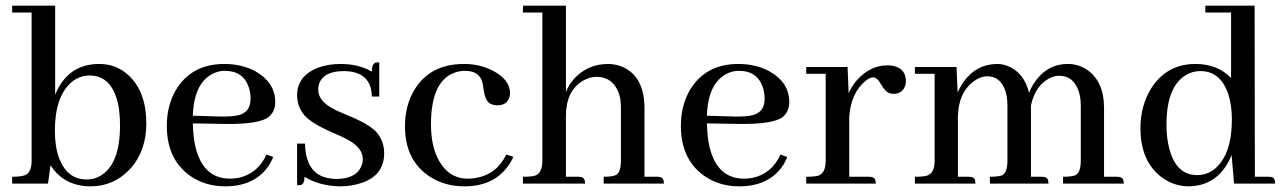

<svg xmlns="http://www.w3.org/2000/svg" viewBox="-20 -655 4592 685"><path d="M301.8 9.8Q388.7 9.8 447.3 -55.7Q502 -118.2 502 -214.8Q502 -326.2 439.5 -385.7Q395.5 -426.8 334 -426.8Q226.6 -426.8 180.7 -326.2Q178.7 -321.3 176.8 -317.4V-634.8H23.4V-610.4H92.8V-82Q92.8 -38.1 67.4 -29.3Q52.7 -24.4 23.4 -24.4V0H151.4L160.2 -65.4Q208 8.8 301.8 9.8ZM299.8 -385.7Q378.9 -385.7 401.4 -283.2Q408.2 -249 408.2 -207Q408.2 -66.4 335.9 -26.4Q314.5 -14.6 289.1 -14.6Q219.7 -14.6 190.4 -91.8Q175.8 -132.8 175.8 -188.5Q175.8 -309.6 234.4 -361.3Q263.7 -385.7 299.8 -385.7Z M782.2 -402.3Q848.6 -402.3 868.2 -341.8Q874 -323.2 874 -302.7Q874 -254.9 831.1 -244.1Q806.6 -238.3 763.7 -239.3L668 -242.2Q671.9 -357.4 738.3 -391.6Q758.8 -402.3 782.2 -402.3ZM955.1 -94.7 930.7 -103.5Q899.4 -35.2 831.1 -20.5Q815.4 -17.6 800.8 -17.6Q697.3 -17.6 673.8 -148.4Q668.9 -178.7 668 -214.8L780.3 -212.9Q905.3 -210.9 939.5 -238.3Q961.9 -257.8 961.9 -291Q961.9 -360.4 891.6 -400.4Q842.8 -426.8 780.3 -426.8Q662.1 -426.8 606.4 -332Q575.2 -277.3 575.2 -206.1Q575.2 -81.1 666 -22.5Q717.8 9.8 783.2 9.8Q892.6 9.8 942.4 -69.3Q949.2 -82 955.1 -94.7Z M1179.7 -16.6Q1247.1 -16.6 1267.6 -58.6Q1274.4 -72.3 1274.4 -86.9Q1274.4 -129.9 1213.9 -160.2Q1201.2 -167 1171.9 -179.7Q1093.8 -212.9 1067.4 -242.2Q1040 -273.4 1040 -315.4Q1040 -384.8 1116.2 -414.1Q1152.3 -426.8 1194.3 -426.8Q1260.7 -426.8 1306.6 -399.4Q1306.6 -427.7 1320.3 -431.6Q1325.2 -432.6 1333 -432.6V-310.5H1306.6Q1304.7 -400.4 1207 -401.4Q1136.7 -401.4 1119.1 -358.4Q1115.2 -346.7 1115.2 -335Q1115.2 -293 1174.8 -263.7Q1188.5 -256.8 1216.8 -245.1Q1295.9 -212.9 1322.3 -184.6Q1350.6 -152.3 1350.6 -108.4Q1350.6 -27.3 1265.6 -1Q1232.4 9.8 1193.4 9.8Q1120.1 8.8 1066.4 -24.4Q1066.4 1 1053.7 4.9Q1047.9 5.9 1040 5.9V-142.6H1068.4Q1070.3 -17.6 1179.7 -16.6Z M1424.8 -205.1Q1424.8 -81.1 1515.6 -23.4Q1568.4 9.8 1636.7 9.8Q1739.3 9.8 1791 -60.5Q1803.7 -77.1 1811.5 -95.7L1786.1 -103.5Q1752 -32.2 1674.8 -19.5Q1662.1 -17.6 1649.4 -17.6Q1577.1 -17.6 1541 -91.8Q1517.6 -140.6 1517.6 -210.9Q1517.6 -362.3 1598.6 -394.5Q1618.2 -402.3 1639.6 -402.3Q1690.4 -402.3 1701.2 -360.4Q1703.1 -353.5 1705.1 -336.9Q1710.9 -295.9 1727.5 -286.1Q1737.3 -280.3 1752 -279.3Q1789.1 -278.3 1797.9 -309.6Q1799.8 -316.4 1799.8 -322.3Q1799.8 -370.1 1739.3 -402.3Q1692.4 -426.8 1635.7 -426.8Q1512.7 -426.8 1457 -332Q1424.8 -276.4 1424.8 -205.1Z M2043 -24.4H1999V-240.2Q1999 -330.1 2058.6 -366.2Q2083 -380.9 2107.4 -380.9Q2166 -380.9 2187.5 -323.2Q2195.3 -300.8 2195.3 -271.5V-82Q2195.3 -39.1 2176.8 -30.3Q2164.1 -24.4 2133.8 -24.4V0H2348.6Q2348.6 -21.5 2334 -23.4Q2330.1 -24.4 2324.2 -24.4H2279.3V-268.6Q2279.3 -377.9 2206.1 -414.1Q2179.7 -426.8 2149.4 -426.8Q2076.2 -426.8 2027.3 -373Q2008.8 -351.6 1999 -326.2V-634.8H1845.7V-610.4H1915V-82Q1915 -37.1 1888.7 -28.3Q1875 -24.4 1845.7 -24.4V0H2067.4Q2067.4 -21.5 2052.7 -23.4Q2048.8 -24.4 2043 -24.4Z M2616.2 -402.3Q2682.6 -402.3 2702.1 -341.8Q2708 -323.2 2708 -302.7Q2708 -254.9 2665 -244.1Q2640.6 -238.3 2597.7 -239.3L2502 -242.2Q2505.9 -357.4 2572.3 -391.6Q2592.8 -402.3 2616.2 -402.3ZM2789.1 -94.7 2764.6 -103.5Q2733.4 -35.2 2665 -20.5Q2649.4 -17.6 2634.8 -17.6Q2531.2 -17.6 2507.8 -148.4Q2502.9 -178.7 2502 -214.8L2614.3 -212.9Q2739.3 -210.9 2773.4 -238.3Q2795.9 -257.8 2795.9 -291Q2795.9 -360.4 2725.6 -400.4Q2676.8 -426.8 2614.3 -426.8Q2496.1 -426.8 2440.4 -332Q2409.2 -277.3 2409.2 -206.1Q2409.2 -81.1 2500 -22.5Q2551.8 9.8 2617.2 9.8Q2726.6 9.8 2776.4 -69.3Q2783.2 -82 2789.1 -94.7Z M3080.1 -24.4H3009.8V-239.3Q3016.6 -323.2 3066.4 -365.2Q3083 -378.9 3094.7 -378.9Q3109.4 -378.9 3123 -354.5Q3138.7 -327.1 3154.3 -322.3Q3161.1 -320.3 3168 -320.3Q3200.2 -320.3 3210 -350.6Q3211.9 -358.4 3211.9 -365.2Q3211.9 -410.2 3167 -419.9Q3157.2 -421.9 3146.5 -421.9Q3085.9 -421.9 3039.1 -371.1Q3019.5 -349.6 3007.8 -322.3L3003.9 -416H2856.4V-391.6H2925.8V-82Q2925.8 -37.1 2899.4 -28.3Q2885.7 -24.4 2856.4 -24.4V0H3104.5Q3104.5 -21.5 3089.8 -23.4Q3085.9 -24.4 3080.1 -24.4Z M3436.5 -24.4H3397.5V-239.3Q3399.4 -324.2 3453.1 -364.3Q3477.5 -382.8 3502.9 -382.8Q3549.8 -382.8 3567.4 -329.1Q3574.2 -306.6 3574.2 -279.3V-82Q3574.2 -38.1 3554.7 -29.3Q3541 -24.4 3511.7 -24.4V0H3720.7Q3720.7 -21.5 3706.1 -23.4Q3702.1 -24.4 3696.3 -24.4H3658.2V-268.6V-279.3Q3673.8 -350.6 3724.6 -376Q3742.2 -384.8 3758.8 -384.8Q3807.6 -384.8 3827.1 -333Q3835.9 -309.6 3835.9 -279.3V-82Q3835.9 -38.1 3815.4 -29.3Q3801.8 -24.4 3772.5 -24.4V0H3989.3Q3989.3 -21.5 3974.6 -23.4Q3970.7 -24.4 3964.8 -24.4H3918.9V-269.5Q3918.9 -368.2 3853.5 -409.2Q3824.2 -426.8 3790 -426.8Q3708 -426.8 3662.1 -346.7Q3656.2 -335.9 3651.4 -324.2Q3632.8 -397.5 3574.2 -419.9Q3556.6 -426.8 3538.1 -426.8Q3463.9 -426.8 3417 -362.3Q3405.3 -344.7 3396.5 -325.2L3392.6 -416H3244.1V-391.6H3314.5V-82Q3314.5 -37.1 3287.1 -28.3Q3272.5 -24.4 3244.1 -24.4V0H3460Q3460 -21.5 3446.3 -23.4Q3441.4 -24.4 3436.5 -24.4Z M4382.8 0H4529.3Q4529.3 -20.5 4516.6 -23.4Q4511.7 -24.4 4505.9 -24.4H4457L4456.1 -634.8H4280.3V-610.4H4372.1V-377Q4323.2 -426.8 4245.1 -426.8Q4141.6 -426.8 4085.9 -337.9Q4048.8 -276.4 4048.8 -198.2Q4048.8 -78.1 4126 -21.5Q4168.9 9.8 4221.7 9.8Q4329.1 7.8 4374 -101.6ZM4141.6 -210Q4141.6 -346.7 4211.9 -387.7Q4234.4 -401.4 4262.7 -401.4Q4332 -401.4 4360.4 -324.2Q4375 -283.2 4375 -228.5Q4375 -105.5 4315.4 -53.7Q4287.1 -30.3 4251 -30.3Q4175.8 -30.3 4151.4 -126Q4141.6 -163.1 4141.6 -210Z"/></svg>

Font: Abhaya Libre Medium
Style: Regular
Weight: 500
Designer: Pushpananda Ekanayake, Sol Matas, Pathum Egodawatta
Foundry: Mooniak
Version: Version 1.050 ; ttfautohint (v1.6)